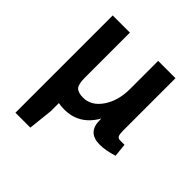

<svg xmlns="http://www.w3.org/2000/svg" viewBox="-185 -626 956 956"><g transform="rotate(45 293.5 -147.5)"><path d="M565 -76 572 -6Q518 11 477 11Q391 11 391 -76V-87Q335 12 228 12Q204 12 187 8V65L173 195H68V-490H189V-172Q189 -126 203.5 -111Q218 -96 253 -96Q310 -96 348.5 -151.5Q387 -207 388 -288V-490H510V-121Q510 -96 515 -86Q520 -76 535 -76Z"/></g></svg>

Font: Exo 2 Semi Bold
Style: Regular
Weight: 600
Designer: Natanael Gama
Version: Version 1.001;PS 001.001;hotconv 1.0.88;makeotf.lib2.5.64775